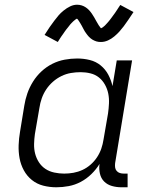

<svg xmlns="http://www.w3.org/2000/svg" viewBox="-20 -786 640 814"><path d="M219 8Q190 8 163 1Q136 -6 115 -23Q94 -40 81 -64Q68 -88 63 -115Q58 -142 59 -170.5Q60 -199 65 -228L83 -338Q87 -364 96 -390Q105 -416 120 -440Q135 -464 156 -483.5Q177 -503 202 -515.5Q227 -528 254 -533Q281 -538 307 -538Q335 -538 361 -531.5Q387 -525 407 -508.5Q427 -492 439 -469.5Q451 -447 457 -421L475 -530H540L468 -94Q467 -85 468 -76.5Q469 -68 474.5 -61.5Q480 -55 488 -52.5Q496 -50 505 -50H521V8H495Q474 8 454.5 2.5Q435 -3 421.5 -16.5Q408 -30 403.5 -50.5Q399 -71 402 -91Q388 -68 367.5 -48Q347 -28 322.5 -15Q298 -2 271.5 3Q245 8 219 8ZM252 -50Q252 -50 252 -50Q252 -50 252 -50Q272 -50 291.5 -53.5Q311 -57 329.5 -65.5Q348 -74 364 -88Q380 -102 391.5 -119.5Q403 -137 409.5 -156Q416 -175 419 -195L438 -305Q441 -326 442 -347.5Q443 -369 439 -389Q435 -409 425 -427Q415 -445 399.5 -457.5Q384 -470 363.5 -475Q343 -480 322 -480Q301 -480 280.5 -476.5Q260 -473 240.5 -463.5Q221 -454 204.5 -439.5Q188 -425 176 -407Q164 -389 157 -369Q150 -349 147 -328L128 -218Q125 -197 124.5 -175.5Q124 -154 129 -134.5Q134 -115 145 -98Q156 -81 172.5 -70Q189 -59 210 -54.5Q231 -50 252 -50ZM408 -608Q403 -608 398 -608.5Q393 -609 388.5 -610.5Q384 -612 379.5 -614Q375 -616 371 -618.5Q367 -621 363.5 -624Q360 -627 357 -630Q354 -633 351 -637Q348 -641 345 -645Q342 -649 339.5 -653Q337 -657 335 -661Q333 -665 331 -668.5Q329 -672 326.5 -677Q324 -682 321 -686.5Q318 -691 316 -694.5Q314 -698 311 -702Q308 -706 306 -707Q304 -706 299.5 -703Q295 -700 290.5 -695.5Q286 -691 283 -688Q280 -685 277.5 -682Q275 -679 272.5 -675.5Q270 -672 267 -668.5Q264 -665 260.5 -660.5Q257 -656 254 -651.5Q251 -647 247.5 -642Q244 -637 240 -631.5Q236 -626 232.5 -620Q229 -614 225 -608L169 -638Q180 -656 190.5 -671Q201 -686 210.5 -698.5Q220 -711 228.5 -721Q237 -731 250 -741.5Q263 -752 277.5 -759Q292 -766 307 -766Q317 -766 326.5 -763Q336 -760 344 -754.5Q352 -749 358 -742.5Q364 -736 369.5 -728Q375 -720 379 -713Q383 -706 388.5 -696Q394 -686 398.5 -679Q403 -672 408 -666Q411 -667 415.5 -670Q420 -673 424.5 -677.5Q429 -682 431.5 -685Q434 -688 437 -691Q440 -694 442.5 -697.5Q445 -701 448 -704.5Q451 -708 454 -712.5Q457 -717 460.5 -721.5Q464 -726 467.5 -731Q471 -736 474.5 -741.5Q478 -747 482 -753Q486 -759 490 -765L546 -735Q534 -717 524 -702Q514 -687 504.5 -674.5Q495 -662 486 -652Q477 -642 464.5 -631.5Q452 -621 437.5 -614.5Q423 -608 408 -608Z"/></svg>

Font: Iosevka Curly Light Extended
Style: Italic
Weight: 300
Width: 7
Italic angle: -9°
Monospace: yes
Designer: Belleve Invis
Foundry: Belleve Invis
Version: Version 11.1.0; ttfautohint (v1.8.3)